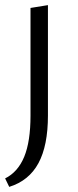

<svg xmlns="http://www.w3.org/2000/svg" viewBox="-23 -440 303 749"><path d="M96 11V-409L164 -420V11Q164 128 127 196.5Q90 265 13 289L-3 256Q47 231 71.5 171.5Q96 112 96 11Z"/></svg>

Font: Ysabeau Office
Style: Regular
Weight: 400
Designer: Christian Thalmann (Catharsis Fonts)
Version: Version 2.001;gftools[0.9.30]; featfreeze: tnum,lnum,ss02